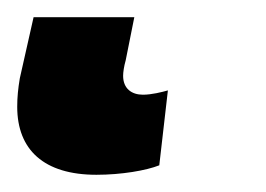

<svg xmlns="http://www.w3.org/2000/svg" viewBox="-59 37 309 223"><path d="M53 240C82 240 111 235 126 229L136 142C129 144 117 147 107 147C94 147 84 140 84 125C84 121 85 114 87 107L97 57H-20L-36 128C-38 140 -39 150 -39 161C-39 211 -8 240 53 240Z"/></svg>

Font: Noto Sans UI SemiCondensed Black
Style: Italic
Weight: 900
Width: 4
Italic angle: -372°
Designer: Monotype Design Team
Foundry: Monotype Imaging Inc.
Version: Version 1.901